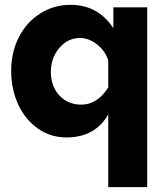

<svg xmlns="http://www.w3.org/2000/svg" viewBox="-20 -555 680 789"><path d="M25.9 -264.2Q25.9 -339.8 57.4 -401.9Q88.9 -463.9 145 -499.5Q201.2 -535.2 270 -535.2Q382.8 -535.2 445.8 -439V-524.9H585V213.9H424.8V-85Q371.1 9.8 252.9 9.8Q188 9.8 136 -26.6Q84 -63 54.9 -125.5Q25.9 -188 25.9 -264.2ZM424.8 -195.8V-307.1Q412.6 -345.7 378.9 -372.3Q345.2 -398.9 309.1 -398.9Q258.3 -398.9 223.6 -357.7Q189 -316.4 189 -259.8Q189 -200.7 223.9 -162.8Q258.8 -125 314 -125Q380.4 -125 424.8 -195.8Z"/></svg>

Font: Raleway-v4020 ExtraBold
Style: Regular
Weight: 800
Designer: Matt McInerney, Pablo Impallari, Rodrigo Fuenzalida
Foundry: Matt McInerney, Pablo Impallari, Rodrigo Fuenzalida
Version: Version 4.020;PS 004.020;hotconv 1.0.88;makeotf.lib2.5.64775